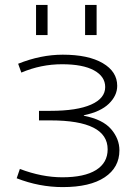

<svg xmlns="http://www.w3.org/2000/svg" viewBox="-20 -753 555 783"><path d="M327 -610V-733H374V-610ZM127 -610V-733H174V-610ZM322 -281Q399 -266 433 -226.5Q467 -187 467 -140Q467 -70 407 -30Q347 10 236 10Q140 10 48 -26L61 -64Q151 -30 234 -30Q324 -30 371.5 -59.5Q419 -89 419 -144Q419 -262 186 -262H139V-301H186Q294 -301 351.5 -326.5Q409 -352 409 -398Q409 -441 363.5 -466Q318 -491 233 -491Q147 -491 67 -457L54 -493Q146 -530 236 -530Q340 -530 399 -495.5Q458 -461 458 -403Q458 -363 424 -330Q390 -297 322 -283Z"/></svg>

Font: M PLUS 1p Light
Style: Regular
Weight: 300
Version: Version 1.061